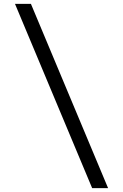

<svg xmlns="http://www.w3.org/2000/svg" viewBox="-20 -810 640 1000"><path d="M141 -790 543 170H460L58 -790Z"/></svg>

Font: CommitMono
Style: 450Regular
Weight: 450
Designer: Eigil Nikolajsen
Foundry: Eigil Nikolajsen
Version: Version 1.002